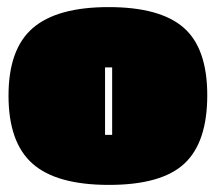

<svg xmlns="http://www.w3.org/2000/svg" viewBox="-20 -511 608 541"><path d="M4 -241.5Q4 -373 72.5 -432Q141 -491 286 -491Q431 -491 497.5 -433Q564 -375 564 -242.5Q564 -110 499.5 -50Q435 10 287 10Q139 10 71.5 -50Q4 -110 4 -241.5ZM296 -131V-321H276V-131Z"/></svg>

Font: Passion One Black
Style: Regular
Weight: 900
Designer: Alejandro Lo Celso
Foundry: Fontstage
Version: Version 1.002